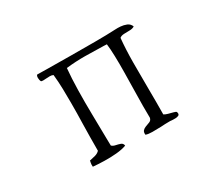

<svg xmlns="http://www.w3.org/2000/svg" viewBox="-114 -890 1228 1086"><g transform="rotate(-30 500.0 -347.0)"><path d="M820 -617Q809 -609 790 -608.5Q771 -608 752.5 -607.5Q734 -607 723 -598Q716 -526 715.5 -441.5Q715 -357 716 -273Q716 -228 716.5 -185Q717 -142 716 -102Q725 -96 741 -91.5Q757 -87 771.5 -83.5Q786 -80 790 -75Q797 -53 776 -50Q769 -48 759.5 -48.5Q750 -49 741 -49Q736 -50 731.5 -50Q727 -50 723 -50Q710 -50 696.5 -49.5Q683 -49 670 -48Q640 -47 613.5 -47Q587 -47 571 -53Q569 -71 577 -79.5Q585 -88 596 -92Q610 -97 624 -102.5Q638 -108 641 -124Q640 -157 640.5 -202Q641 -247 642 -298Q643 -356 644 -415Q645 -474 643.5 -524Q642 -574 638 -605Q633 -605 627.5 -605.5Q622 -606 617 -606Q556 -608 497 -608.5Q438 -609 375 -602Q369 -539 367.5 -461.5Q366 -384 367.5 -303Q369 -222 370 -147Q370 -134 370.5 -122Q371 -110 371 -98Q380 -89 395.5 -86Q411 -83 425 -78Q439 -73 441 -57Q414 -47 375.5 -43.5Q337 -40 296.5 -41Q256 -42 223 -45Q222 -53 222.5 -59Q223 -65 224 -71Q225 -74 225.5 -77Q226 -80 226 -83Q246 -87 264 -92Q282 -97 293 -109Q293 -155 293.5 -198Q294 -241 295 -283Q296 -317 296.5 -351Q297 -385 297 -420Q297 -464 296 -510Q295 -556 290 -605Q281 -610 268.5 -610Q256 -610 244 -609Q234 -608 225.5 -608Q217 -608 211 -610Q205 -621 205 -635Q205 -649 211 -654Q226 -654 241.5 -653.5Q257 -653 272 -653Q348 -652 429 -651.5Q510 -651 586.5 -651Q663 -651 723 -654Q735 -655 755 -653.5Q775 -652 793.5 -644.5Q812 -637 820 -617Z"/></g></svg>

Font: Yuji Mai
Style: Regular
Weight: 400
Designer: Kataoka Yuji
Foundry: Kinuta Font Factory
Version: Version 3.002